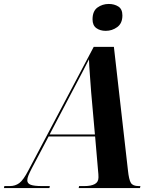

<svg xmlns="http://www.w3.org/2000/svg" viewBox="-77 -951 790 971"><path d="M-57 0 -55 -10H-27Q0 -10 20.5 -25Q41 -40 67 -90L397 -714H499L570 -90Q575 -42 585 -26Q595 -10 624 -10H633L631 0H321L323 -10H351Q383 -10 402 -20Q421 -30 421 -54Q421 -62 420.5 -70.5Q420 -79 419 -87L404 -261H169L85 -102Q73 -79 67 -64.5Q61 -50 61 -39Q61 -23 78.5 -16.5Q96 -10 134 -10H175L173 0ZM288 -488 174 -271H403L384 -485Q381 -529 377.5 -573.5Q374 -618 373 -651Q357 -619 337 -581Q317 -543 288 -488ZM458 -795Q429 -795 410 -809Q391 -823 391 -853Q391 -895 416 -913Q441 -931 473 -931Q501 -931 521.5 -918Q542 -905 542 -873Q542 -833 516 -814Q490 -795 458 -795Z"/></svg>

Font: Noto Serif Display SemiCondensed
Style: Bold Italic
Weight: 700
Width: 4
Italic angle: -12°
Designer: Monotype Design Team
Foundry: Monotype Imaging Inc.
Version: Version 2.009